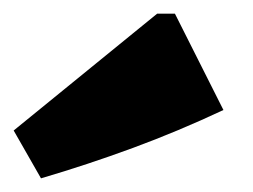

<svg xmlns="http://www.w3.org/2000/svg" viewBox="-56 -801 371 281"><path d="M4 -540 -36 -610 174 -781H200L271 -640Q205 -609 138.5 -584.5Q72 -560 4 -540Z"/></svg>

Font: Piazzolla Black
Style: Regular
Weight: 900
Designer: Juan Pablo del Peral
Foundry: Huerta Tipografica
Version: Version 1.330